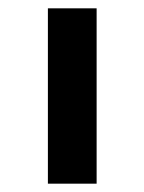

<svg xmlns="http://www.w3.org/2000/svg" viewBox="-20 -441 346 461"><path d="M95 0V-421H212V0Z"/></svg>

Font: EauTest
Style: Bold
Weight: 700
Designer: Christian Thalmann (Catharsis Fonts)
Version: Version 0.001;PS 000.001;hotconv 1.0.88;makeotf.lib2.5.64775